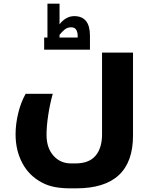

<svg xmlns="http://www.w3.org/2000/svg" viewBox="-20 -786 831 1048"><path d="M361 242Q318 242 280 235Q242 228 210 211Q139 174 102 104.5Q65 35 65 -53Q65 -109 79.5 -168.5Q94 -228 120 -274H268Q252 -217 243 -156.5Q234 -96 234 -50Q234 21 271.5 63.5Q309 106 368 106H392Q466 106 501.5 64Q537 22 537 -53V-499H706V-46Q706 242 396 242ZM221 -581H239V-766H305V-653Q318 -672 339.5 -685Q361 -698 385 -698Q471 -698 471 -591V-515H221ZM404 -581V-590Q404 -610 396 -623.5Q388 -637 368 -637Q347 -637 331.5 -623.5Q316 -610 305 -596V-581Z"/></svg>

Font: Noto Kufi Arabic ExtraBold
Style: Regular
Weight: 800
Designer: Monotype Design Team, David Williams, Khaled Hosny
Foundry: Google LLC
Version: Version 2.109; ttfautohint (v1.8.4.7-5d5b)